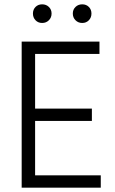

<svg xmlns="http://www.w3.org/2000/svg" viewBox="-20 -866 530 886"><path d="M174.5 -846Q193 -846 205.5 -834Q218 -822 218 -803.5Q218 -785 205.5 -772.5Q193 -760 174.5 -760Q156 -760 144 -772.5Q132 -785 132 -803.5Q132 -822 144 -834Q156 -846 174.5 -846ZM359.5 -846Q378 -846 390 -834Q402 -822 402 -803.5Q402 -785 390 -772.5Q378 -760 359.5 -760Q341 -760 328.5 -772.5Q316 -785 316 -803.5Q316 -822 328.5 -834Q341 -846 359.5 -846ZM445 0H80V-674H439V-617H142V-365H404V-308H142V-57H445Z"/></svg>

Font: Hind Kochi Light
Style: Regular
Weight: 300
Designer: Dhruvi Tolia
Foundry: Indian Type Foundry
Version: Version 0.702;PS 1.0;hotconv 1.0.81;makeotf.lib2.5.63406